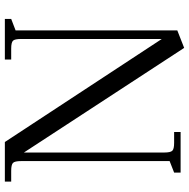

<svg xmlns="http://www.w3.org/2000/svg" viewBox="-14 -728 756 767"><g transform="rotate(-90 363.5 -344.0)"><path d="M22 -676.8V-702.1H180.2L591.8 -75.2V-637.2Q591.8 -662.1 585 -669.4Q578.1 -676.8 553.2 -676.8H509.8V-702.1H671.9V-676.8L626 -659.2V-13.2L556.2 14.2L138.2 -626V-65.9Q138.2 -40.5 145.3 -33.2Q152.3 -25.9 176.8 -25.9H220.2V0H58.1V-25.9L104 -43.9V-637.2Q104 -662.1 96.9 -669.4Q89.8 -676.8 64.9 -676.8Z"/></g></svg>

Font: Dihjauti S
Style: Regular
Weight: 400
Designer: T. Christopher White
Version: Version 3.0.0